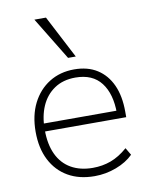

<svg xmlns="http://www.w3.org/2000/svg" viewBox="-85 -812 693 883"><g transform="rotate(-10 261.5 -370.5)"><path d="M286 8Q214 8 162 -22Q110 -52 81.5 -107.5Q53 -163 53 -240Q53 -316 81.5 -372.5Q110 -429 160.5 -460.5Q211 -492 277 -492Q340 -492 384 -464Q428 -436 451.5 -384.5Q475 -333 475 -260V-234H80V-271H453L436 -259Q436 -350 396 -402Q356 -454 276 -454Q218 -454 177.5 -426.5Q137 -399 116.5 -352Q96 -305 96 -245V-240Q96 -174 118 -127Q140 -80 182.5 -55.5Q225 -31 284 -31Q329 -31 368.5 -45.5Q408 -60 447 -94L467 -60Q436 -29 387 -10.5Q338 8 286 8ZM259 -549 137 -749H191L295 -549Z"/></g></svg>

Font: Nunito Sans 12pt ExtraLight 12pt ExtraLight
Style: Regular
Weight: 250
Version: Version 3.101;gftools[0.9.27]